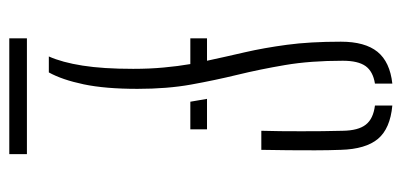

<svg xmlns="http://www.w3.org/2000/svg" viewBox="-240 -604 844 403"><g transform="rotate(90 181.5 -402.0)"><path d="M98 -83Q110.5 -111 117.2 -153.8Q124 -196.5 124 -260Q124 -294.5 121.2 -324.2Q118.5 -354 114 -380H60V-415H107Q98.5 -454.5 89.2 -494.5Q80 -534.5 73.5 -582.8Q67 -631 67 -696Q67 -746.5 88.2 -772.8Q109.5 -799 155 -804V-767.5Q129.5 -763.5 118.2 -747.8Q107 -732 107 -700Q107 -632 116 -579Q125 -526 136.5 -478.8Q148 -431.5 157 -381.5Q166 -331.5 166 -269Q166 -201.5 156.5 -156.2Q147 -111 131.5 -83ZM60 0V-37H303V0ZM193 -380Q191.5 -389 190 -397.5Q188.5 -406 187 -415H251V-380ZM254 -529Q254.5 -548 254.8 -569.2Q255 -590.5 255 -612.8Q255 -635 254.8 -657Q254.5 -679 254 -700Q253.5 -732.5 241.2 -748.2Q229 -764 201 -767.5V-804Q249.5 -799.5 271 -773.8Q292.5 -748 294 -696Q295 -669.5 295 -641.8Q295 -614 294.8 -585.8Q294.5 -557.5 294 -529Z"/></g></svg>

Font: Big Shoulders Stencil Text Thin
Style: Regular
Weight: 100
Designer: Patric King
Foundry: XO Type Co
Version: Version 2.001